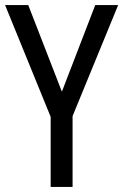

<svg xmlns="http://www.w3.org/2000/svg" viewBox="-20 -734 484 754"><path d="M223 -374 354 -714H444L265 -278V0H179V-275L0 -714H91Z"/></svg>

Font: Noto Sans Gurmukhi Condensed
Style: Regular
Weight: 400
Width: 3
Designer: Jelle Bosma - Monotype Design Team
Foundry: Monotype Imaging Inc.
Version: Version 2.004; ttfautohint (v1.8.4.7-5d5b)